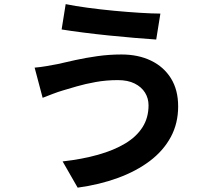

<svg xmlns="http://www.w3.org/2000/svg" viewBox="-20 -827 1040 911"><path d="M684.8 -327.1Q684.8 -360.4 668.2 -387.3Q651.5 -414.3 619.1 -430.6Q586.7 -446.9 539.3 -446.9Q484.5 -446.9 434.5 -437.9Q384.4 -428.9 344.5 -417.3Q304.7 -405.7 279.2 -398.1Q257.4 -391.8 230.4 -381.5Q203.5 -371.3 182.3 -362.9L144.3 -506.1Q169.9 -508.1 199.7 -513.2Q229.5 -518.2 253.6 -523Q290.8 -531.8 338.5 -542.2Q386.3 -552.7 442.2 -560.6Q498.1 -568.5 556.4 -568.5Q635.8 -568.5 696.3 -539.4Q756.8 -510.3 791.1 -455.4Q825.3 -400.4 825.3 -322.2Q825.3 -241.7 790.4 -176.9Q755.4 -112.1 691.4 -63.5Q627.3 -15 539.9 17.1Q452.6 49.2 348.5 63.4L277.1 -61.1Q370 -71.5 445.3 -92.8Q520.6 -114 574.2 -146.3Q627.8 -178.5 656.3 -223.5Q684.8 -268.5 684.8 -327.1ZM291.6 -807.4Q335.3 -798.4 395.6 -790.3Q456 -782.1 520.6 -776Q585.3 -769.9 643.4 -766.3Q701.5 -762.7 741 -762.5L721.2 -639.4Q677.5 -642.4 618.5 -647.3Q559.4 -652.2 496 -658.7Q432.6 -665.2 374.3 -672.7Q315.9 -680.2 272.4 -687.2Z"/></svg>

Font: Noto Sans TC
Style: Regular
Weight: 100
Designer: Ryoko NISHIZUKA 西塚涼子 (kana, bopomofo & ideographs); Paul D. Hunt (Latin, Greek & Cyrillic); Sandoll Communications 산돌커뮤니
Foundry: Adobe
Version: Version 2.004;hotconv 1.0.118;makeotfexe 2.5.65603